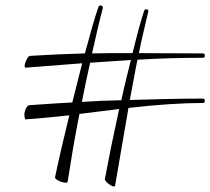

<svg xmlns="http://www.w3.org/2000/svg" viewBox="-20 -691 768 701"><path d="M396 -10Q389 -10 375 -21Q361 -32 363 -38Q373 -92 386 -156Q399 -220 415 -293L270 -275Q256 -204 245.5 -142Q235 -80 227 -28Q226 -24 220 -24Q209 -24 194.5 -31Q180 -38 181 -44Q191 -92 204 -148.5Q217 -205 233 -270Q142 -260 72 -255Q69 -263 69 -271Q69 -284 75 -295.5Q81 -307 88 -307Q129 -310 168 -312.5Q207 -315 244 -317L280 -460L74 -444Q70 -444 70 -450Q70 -459 77 -473Q84 -487 90 -487Q183 -493 290 -496Q305 -552 317 -594Q329 -636 339 -664Q340 -671 347 -671Q357 -671 355 -660Q345 -622 335.5 -581Q326 -540 316 -496Q348 -497 384.5 -497Q421 -497 464 -497Q489 -600 506 -651Q508 -657 513 -657Q524 -657 521 -647Q513 -612 504 -574.5Q495 -537 487 -497L720 -496Q728 -496 728 -488Q728 -480 720 -480Q665 -480 606 -478.5Q547 -477 482 -473Q475 -440 468.5 -403.5Q462 -367 454 -326Q521 -328 587.5 -329.5Q654 -331 720 -331Q728 -331 728 -323Q728 -315 720 -315Q607 -315 449 -297L400 -12Q398 -10 396 -10ZM279 -319Q353 -324 423 -325Q431 -363 440 -399.5Q449 -436 458 -472L309 -462Q301 -427 293.5 -391Q286 -355 279 -319Z"/></svg>

Font: Ephesis
Style: Regular
Weight: 400
Designer: Robert E. Leuschke
Foundry: Robert E. Leuschke
Version: Version 1.010; ttfautohint (v1.8.3)